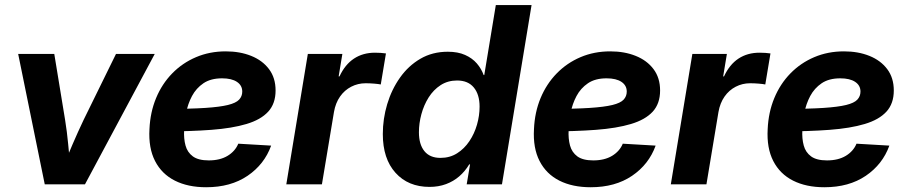

<svg xmlns="http://www.w3.org/2000/svg" viewBox="-20 -748 3677 779"><path d="M161.6 0 53.7 -529.3H200.2L244.1 -261.7Q252 -212.9 256.6 -163.3Q261.2 -113.8 266.1 -63H232.4Q253.4 -113.8 274.7 -163.1Q295.9 -212.4 319.3 -261.7L450.7 -529.3H607.9L324.7 0Z M816.4 11.7Q742.7 11.7 689.5 -15.1Q636.2 -42 609.1 -94.7Q582 -147.5 586.4 -224.1Q589.4 -292.5 613.3 -350.1Q637.2 -407.7 678.7 -450.2Q720.2 -492.7 775.4 -516.1Q830.6 -539.6 896 -539.6Q953.6 -539.6 999.3 -521.2Q1044.9 -502.9 1071.5 -467.5Q1098.1 -432.1 1098.1 -380.9Q1098.1 -327.6 1068.1 -294.9Q1038.1 -262.2 980 -244.9Q921.9 -227.5 837.6 -221.2Q753.4 -214.8 644.5 -214.8L659.7 -306.2Q752.9 -306.2 812.3 -310.1Q871.6 -314 904.5 -322Q937.5 -330.1 950.2 -343.8Q962.9 -357.4 962.9 -376.5Q962.9 -401.4 941.4 -415.8Q919.9 -430.2 880.9 -430.2Q835 -430.2 805.4 -410.2Q775.9 -390.1 759 -358.4Q742.2 -326.7 735.1 -290Q728 -253.4 727.1 -220.2Q725.1 -185.5 732.7 -157.7Q740.2 -129.9 762.5 -113.5Q784.7 -97.2 827.1 -97.2Q872.6 -97.2 903.3 -115.7Q934.1 -134.3 946.8 -165L1080.1 -157.2Q1052.7 -81.1 984.4 -34.7Q916 11.7 816.4 11.7Z M1141.6 0 1229 -529.3H1369.1L1354 -438H1357.4Q1379.9 -486.3 1416.3 -510.3Q1452.6 -534.2 1501.5 -534.2Q1513.7 -534.2 1525.1 -533.4Q1536.6 -532.7 1545.9 -531.2L1524.9 -405.3Q1516.1 -407.2 1498.3 -408.7Q1480.5 -410.2 1463.4 -410.2Q1432.1 -410.2 1405 -396.2Q1377.9 -382.3 1359.6 -356.2Q1341.3 -330.1 1335 -293.5L1286.1 0Z M1722.7 10.3Q1636.2 10.3 1584.7 -46.9Q1533.2 -104 1533.2 -204.1Q1533.2 -266.1 1551 -325.4Q1568.8 -384.8 1602.8 -432.9Q1636.7 -481 1685.5 -509.5Q1734.4 -538.1 1796.9 -538.1Q1837.9 -538.1 1866.9 -525.1Q1896 -512.2 1914.6 -490.7Q1933.1 -469.2 1942.4 -443.4H1944.8L1991.7 -727.5H2136.7L2016.6 0H1873.5L1887.2 -81.1H1883.8Q1866.7 -52.7 1843.3 -32.5Q1819.8 -12.2 1789.6 -1Q1759.3 10.3 1722.7 10.3ZM1767.1 -107.4Q1805.2 -107.4 1834.5 -126Q1863.8 -144.5 1884.3 -175Q1904.8 -205.6 1915.3 -242.2Q1925.8 -278.8 1925.8 -315.4Q1925.8 -364.7 1902.3 -393.1Q1878.9 -421.4 1834.5 -421.4Q1796.9 -421.4 1767.8 -402.6Q1738.8 -383.8 1719.2 -352.8Q1699.7 -321.8 1689.7 -284.7Q1679.7 -247.6 1679.7 -211.4Q1679.7 -162.1 1701.9 -134.8Q1724.1 -107.4 1767.1 -107.4Z M2376.5 11.7Q2302.7 11.7 2249.5 -15.1Q2196.3 -42 2169.2 -94.7Q2142.1 -147.5 2146.5 -224.1Q2149.4 -292.5 2173.3 -350.1Q2197.3 -407.7 2238.8 -450.2Q2280.3 -492.7 2335.4 -516.1Q2390.6 -539.6 2456.1 -539.6Q2513.7 -539.6 2559.3 -521.2Q2605 -502.9 2631.6 -467.5Q2658.2 -432.1 2658.2 -380.9Q2658.2 -327.6 2628.2 -294.9Q2598.1 -262.2 2540 -244.9Q2481.9 -227.5 2397.7 -221.2Q2313.5 -214.8 2204.6 -214.8L2219.7 -306.2Q2313 -306.2 2372.3 -310.1Q2431.6 -314 2464.6 -322Q2497.6 -330.1 2510.3 -343.8Q2522.9 -357.4 2522.9 -376.5Q2522.9 -401.4 2501.5 -415.8Q2480 -430.2 2440.9 -430.2Q2395 -430.2 2365.5 -410.2Q2335.9 -390.1 2319.1 -358.4Q2302.2 -326.7 2295.2 -290Q2288.1 -253.4 2287.1 -220.2Q2285.2 -185.5 2292.7 -157.7Q2300.3 -129.9 2322.5 -113.5Q2344.7 -97.2 2387.2 -97.2Q2432.6 -97.2 2463.4 -115.7Q2494.1 -134.3 2506.8 -165L2640.1 -157.2Q2612.8 -81.1 2544.4 -34.7Q2476.1 11.7 2376.5 11.7Z M2701.7 0 2789.1 -529.3H2929.2L2914.1 -438H2917.5Q2939.9 -486.3 2976.3 -510.3Q3012.7 -534.2 3061.5 -534.2Q3073.7 -534.2 3085.2 -533.4Q3096.7 -532.7 3106 -531.2L3085 -405.3Q3076.2 -407.2 3058.3 -408.7Q3040.5 -410.2 3023.4 -410.2Q2992.2 -410.2 2965.1 -396.2Q2938 -382.3 2919.7 -356.2Q2901.4 -330.1 2895 -293.5L2846.2 0Z M3324.7 11.7Q3251 11.7 3197.8 -15.1Q3144.5 -42 3117.4 -94.7Q3090.3 -147.5 3094.7 -224.1Q3097.7 -292.5 3121.6 -350.1Q3145.5 -407.7 3187 -450.2Q3228.5 -492.7 3283.7 -516.1Q3338.9 -539.6 3404.3 -539.6Q3461.9 -539.6 3507.6 -521.2Q3553.2 -502.9 3579.8 -467.5Q3606.4 -432.1 3606.4 -380.9Q3606.4 -327.6 3576.4 -294.9Q3546.4 -262.2 3488.3 -244.9Q3430.2 -227.5 3345.9 -221.2Q3261.7 -214.8 3152.8 -214.8L3168 -306.2Q3261.2 -306.2 3320.6 -310.1Q3379.9 -314 3412.8 -322Q3445.8 -330.1 3458.5 -343.8Q3471.2 -357.4 3471.2 -376.5Q3471.2 -401.4 3449.7 -415.8Q3428.2 -430.2 3389.2 -430.2Q3343.3 -430.2 3313.7 -410.2Q3284.2 -390.1 3267.3 -358.4Q3250.5 -326.7 3243.4 -290Q3236.3 -253.4 3235.4 -220.2Q3233.4 -185.5 3241 -157.7Q3248.5 -129.9 3270.8 -113.5Q3293 -97.2 3335.4 -97.2Q3380.9 -97.2 3411.6 -115.7Q3442.4 -134.3 3455.1 -165L3588.4 -157.2Q3561 -81.1 3492.7 -34.7Q3424.3 11.7 3324.7 11.7Z"/></svg>

Font: Inter 24pt
Style: Bold Italic
Weight: 700
Italic angle: -9.3988°
Version: Version 4.001;git-66647c0bb